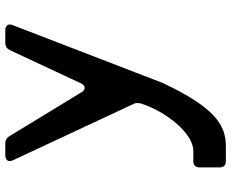

<svg xmlns="http://www.w3.org/2000/svg" viewBox="-94 -493 874 726"><g transform="rotate(-90 343.0 -130.0)"><path d="M97 287H154C235 287 300 243 392 49L611 -519C618 -536 609 -547 591 -547H544C530 -547 522 -541 516 -529L391 -261C382 -243 368 -242 357 -259L192 -530C185 -542 176 -547 163 -547H119C100 -547 92 -535 100 -518L313 -62C319 -50 316 -38 313 -29C284 58 204 164 135 164H97C81 164 73 173 73 188V263C73 279 81 287 97 287Z"/></g></svg>

Font: OpenDyslexic3
Style: Regular
Weight: 400
Designer: Abelardo Gonzalez
Version: Version 3.001;PS 003.001;hotconv 1.0.88;makeotf.lib2.5.64775